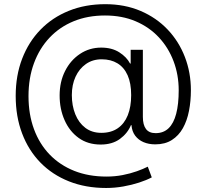

<svg xmlns="http://www.w3.org/2000/svg" viewBox="-20 -724 1008 937"><path d="M498 193.4Q397.9 193.4 316.7 161.1Q235.4 128.9 177.2 69.3Q119.1 9.8 87.9 -72.8Q56.6 -155.3 56.6 -255.9Q56.6 -355.5 88.1 -437.5Q119.6 -519.5 177.5 -579.1Q235.4 -638.7 315.7 -671.1Q396 -703.6 493.7 -703.6Q588.9 -703.6 666 -670.7Q743.2 -637.7 798.1 -579.8Q853 -522 882.3 -445.8Q911.6 -369.6 911.6 -283.7Q911.6 -230.5 902.3 -182.9Q893.1 -135.3 872.6 -98.6Q852.1 -62 818.8 -40.8Q785.6 -19.5 737.8 -19.5Q705.6 -19.5 680.4 -30.3Q655.3 -41 639.6 -62Q624 -83 621.6 -113.3H619.1Q602.5 -73.2 565.2 -45.9Q527.8 -18.6 471.2 -18.6Q408.7 -18.6 364 -50.8Q319.3 -83 295.2 -137.5Q271 -191.9 271 -258.3Q271 -324.7 297.6 -377.4Q324.2 -430.2 370.4 -460.9Q416.5 -491.7 474.1 -491.7Q525.9 -491.7 562 -468.8Q598.1 -445.8 614.7 -414.1H617.7V-481H677.2V-153.3Q677.2 -114.7 692.4 -94.5Q707.5 -74.2 739.7 -74.2Q777.8 -74.2 802.7 -98.1Q827.6 -122.1 839.8 -168.7Q852.1 -215.3 852.1 -283.2Q852.1 -358.9 827.1 -425Q802.2 -491.2 755.4 -541.5Q708.5 -591.8 642.1 -620.1Q575.7 -648.4 492.2 -648.4Q408.2 -648.4 339.6 -620.4Q271 -592.3 221.7 -540Q172.4 -487.8 145.8 -415.5Q119.1 -343.3 119.1 -254.9Q119.1 -166 145.8 -93.8Q172.4 -21.5 222.4 30.3Q272.5 82 342.5 109.9Q412.6 137.7 499.5 137.7Q540.5 137.7 578.4 130.4Q616.2 123 647.7 111.8Q679.2 100.6 701.2 89.4L720.7 141.6Q694.8 155.3 658.9 167Q623 178.7 581.8 186Q540.5 193.4 498 193.4ZM474.6 -75.7Q522 -75.7 554.4 -97.9Q586.9 -120.1 603.5 -161.4Q620.1 -202.6 620.1 -259.8Q620.1 -317.9 602.8 -356.7Q585.4 -395.5 553.2 -415Q521 -434.6 476.1 -434.6Q432.1 -434.6 399.4 -411.6Q366.7 -388.7 348.6 -349.4Q330.6 -310.1 330.6 -259.8Q330.6 -208.5 347.4 -166.5Q364.3 -124.5 396.5 -100.1Q428.7 -75.7 474.6 -75.7Z"/></svg>

Font: Inter 20pt Light
Style: Regular
Weight: 300
Version: Version 4.001;git-66647c0bb